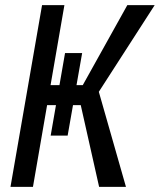

<svg xmlns="http://www.w3.org/2000/svg" viewBox="-20 -731 625 751"><path d="M144.5 -710.9H231.9L108.9 0H21ZM234.4 -523.4H301.3L244.6 -200.7H178.2ZM478 -710.9H585L333 -319.8H129.9L128.9 -397.9H303.7ZM292 -336.9 354.5 -414.1 472.7 0H367.7Z"/></svg>

Font: Roboto Condensed
Style: Italic
Weight: 400
Italic angle: -12°
Designer: Christian Robertson
Foundry: Google
Version: Version 3.0